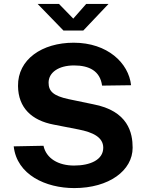

<svg xmlns="http://www.w3.org/2000/svg" viewBox="-20 -950 750 980"><path d="M420 -930 354 -855 281 -930H172L304 -794H405L534 -930ZM359 10C537 10 657 -80 657 -196C657 -271 635 -384 455 -418L330 -444C251 -461 228 -485 228 -528C228 -580 279 -616 358 -616C435 -616 491 -588 501 -513L649 -515C637 -628 529 -732 356 -732C195 -732 70 -647 72 -511C73 -399 143 -335 254 -314L382 -289C453 -275 507 -250 507 -196C507 -134 440 -105 358 -105C278 -105 216 -141 202 -206L50 -203C66 -58 213 10 359 10Z"/></svg>

Font: United Sans
Style: Bold
Weight: 700
Designer: Pablo Impallari, Rodrigo Fuenzalida (Modified by Dan O. Williams)
Version: Version 1.000;PS 001.000;hotconv 1.0.88;makeotf.lib2.5.64775